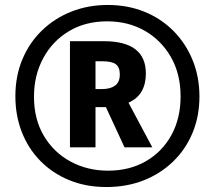

<svg xmlns="http://www.w3.org/2000/svg" viewBox="-20 -744 866 774"><path d="M409 10Q326 10 258.5 -18Q191 -46 142.5 -95.5Q94 -145 68 -211.5Q42 -278 42 -356Q42 -438 70.5 -505.5Q99 -573 150 -622Q201 -671 268.5 -697.5Q336 -724 414 -724Q495 -724 562.5 -696.5Q630 -669 679.5 -619Q729 -569 756.5 -501.5Q784 -434 784 -355Q784 -275 756 -208Q728 -141 677 -92Q626 -43 558 -16.5Q490 10 409 10ZM416 -56Q502 -56 568 -94Q634 -132 671 -199.5Q708 -267 708 -355Q708 -446 669 -514Q630 -582 563.5 -620Q497 -658 412 -658Q324 -658 257.5 -618Q191 -578 154 -509Q117 -440 117 -354Q117 -264 156.5 -197Q196 -130 264 -93Q332 -56 416 -56ZM262 -150V-578H398Q568 -578 568 -448Q568 -406 551.5 -376.5Q535 -347 498 -330L594 -150H482L407 -312H365V-150ZM392 -385Q425 -385 444 -399Q463 -413 463 -444Q463 -473 447 -485Q431 -497 393 -497H365V-385Z"/></svg>

Font: Noto Sans Armenian ExtraCondensed
Style: Bold
Weight: 700
Width: 2
Designer: Monotype Design Team
Foundry: Monotype Imaging Inc.
Version: Version 2.008; ttfautohint (v1.8.4.7-5d5b)